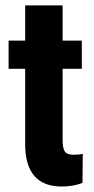

<svg xmlns="http://www.w3.org/2000/svg" viewBox="-20 -678 347 708"><path d="M210.9 -658.2V-528.3H281.7V-424.3H210.9V-162.1Q210.9 -130.9 219.2 -119.1Q227.5 -107.4 250 -107.4Q272.5 -107.4 285.2 -110.8L284.2 -3.4Q249 9.8 208 9.8Q74.2 9.8 72.8 -143.6V-424.3H11.7V-528.3H72.8V-658.2Z"/></svg>

Font: RobotoCondensed-Bold
Style: Bold
Weight: 700
Designer: Google
Version: Version 2.001240; 2014